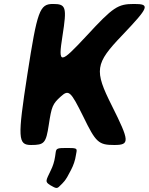

<svg xmlns="http://www.w3.org/2000/svg" viewBox="-20 -731 750 968"><path d="M400 -143C463 -13 477 0 556 0C635 0 634 -18 544 -198C454 -377 459 -410 596 -553C732 -696 738 -711 656 -711C574 -711 551 -696 417 -551C282 -406 272 -404 295 -550C318 -696 313 -711 247 -711C180 -711 168 -678 118 -356C68 -33 70 0 137 0C203 0 212 -9 226 -102C240 -194 245 -207 286 -244C327 -281 336 -272 400 -143ZM234 203C263 220 268 221 282 206C299 189 309 184 338 126C350 103 359 78 363 50L366 33C368 17 364 15 317 15C270 15 264 17 261 36L258 57C254 85 246 108 236 128C211 181 205 185 234 203Z"/></svg>

Font: Asimov Print
Style: AIt
Weight: 500
Designer: Google
Version: Version 2.000980: 2014